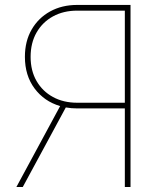

<svg xmlns="http://www.w3.org/2000/svg" viewBox="-20 -747 655 767"><path d="M501.4 0V-727.3H288.4Q227.3 -727.3 180.2 -701.3Q133.2 -675.4 106.4 -628.9Q79.5 -582.4 79.5 -519.9Q79.5 -445.3 118.1 -393.6Q156.6 -342 220.2 -323.2L45.5 0H71L242.9 -317.8Q264.9 -313.9 288.4 -313.9H478.7V0ZM478.7 -336.6H288.4Q233.7 -336.6 191.8 -359.4Q149.9 -382.1 126.1 -423.3Q102.3 -464.5 102.3 -519.9Q102.3 -575.6 126.1 -617.2Q149.9 -658.7 191.8 -681.6Q233.7 -704.5 288.4 -704.5H478.7Z"/></svg>

Font: Inter Thin BETA
Style: Regular
Weight: 100
Designer: Rasmus Andersson
Foundry: rsms
Version: Version 3.011;git-f93a4a705